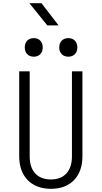

<svg xmlns="http://www.w3.org/2000/svg" viewBox="-20 -1179 640 1209"><path d="M278 -1019H349L241 -1159H165ZM410 -822C445 -822 467 -845 467 -880C467 -916 445 -939 410 -939C376 -939 353 -916 353 -880C353 -845 376 -822 410 -822ZM193 -822C227 -822 249 -845 249 -880C249 -916 227 -939 193 -939C158 -939 136 -916 136 -880C136 -845 158 -822 193 -822ZM301 10C425 10 499 -69 499 -194V-730H433V-194C433 -104 386 -49 301 -49C214 -49 167 -103 167 -194V-730H101V-194C101 -69 176 10 301 10Z"/></svg>

Font: JetBrains Mono ExtraLight
Style: Regular
Weight: 240
Monospace: yes
Designer: Philipp Nurullin, Konstantin Bulenkov
Foundry: JetBrains
Version: Version 2.305